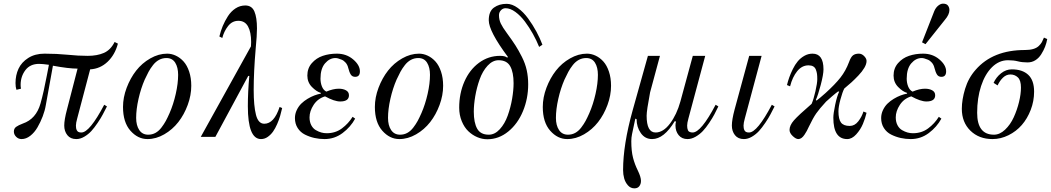

<svg xmlns="http://www.w3.org/2000/svg" viewBox="-20 -750 5758 1052"><path d="M56 -29Q56 -46 68.5 -55Q81 -64 105 -73Q178 -98 202 -183Q220 -247 237 -338L248 -395Q213 -400 194 -400Q145 -400 119 -365.5Q93 -331 93 -285Q93 -274 95 -264L70 -258Q65 -273 65 -295Q65 -338 81.5 -373.5Q98 -409 135 -432.5Q172 -456 224 -456Q290 -456 351 -450Q408 -444 461 -444Q512 -444 549 -460Q586 -476 608 -520L626 -511Q610 -450 569.5 -411.5Q529 -373 474 -370L403 -101Q396 -76 396 -62Q396 -54 397 -48Q398 -42 401 -36Q404 -30 410 -27Q416 -24 426 -24Q471 -24 551 -176L566 -167Q553 -142 543.5 -123.5Q534 -105 515.5 -77.5Q497 -50 480.5 -32Q464 -14 442 -1Q420 12 398 12Q366 12 349 -9.5Q332 -31 332 -62Q332 -94 347 -150L405 -374Q356 -374 270 -390L231 -174Q226 -144 214 -112.5Q202 -81 185.5 -52.5Q169 -24 146 -6Q123 12 98 12Q81 12 68.5 -0.5Q56 -13 56 -29Z M726 -104Q726 -63 743 -37.5Q760 -12 792 -12Q814 -12 832 -22Q850 -32 864.5 -51Q879 -70 888.5 -87.5Q898 -105 909 -130Q930 -178 943 -235.5Q956 -293 956 -340Q956 -381 940 -406.5Q924 -432 892 -432Q870 -432 851.5 -422Q833 -412 818.5 -393.5Q804 -375 794 -356.5Q784 -338 773 -314Q752 -266 739 -208.5Q726 -151 726 -104ZM654 -164Q654 -216 674 -269Q694 -322 726 -363Q758 -404 803.5 -430Q849 -456 896 -456Q920 -456 943.5 -445Q967 -434 986 -413Q1005 -392 1016.5 -357.5Q1028 -323 1028 -280Q1028 -228 1008.5 -175Q989 -122 957 -81Q925 -40 880 -14Q835 12 788 12Q735 12 694.5 -34Q654 -80 654 -164Z M1080 0 1355 -496Q1356 -504 1356 -520Q1356 -574 1339 -605Q1322 -636 1286 -636Q1252 -636 1229.5 -607Q1207 -578 1198 -542L1182 -550Q1189 -580 1200.5 -607.5Q1212 -635 1229 -661.5Q1246 -688 1270.5 -704Q1295 -720 1324 -720Q1360 -720 1374 -687Q1388 -654 1388 -594Q1388 -556 1381 -484Q1370 -356 1370 -257Q1370 -170 1382.5 -121Q1395 -72 1428 -72Q1482 -72 1512 -164L1526 -158Q1521 -136 1515 -115Q1509 -94 1498.5 -70Q1488 -46 1476 -29Q1464 -12 1447 0Q1430 12 1410 12Q1338 12 1338 -168Q1338 -246 1346 -334H1340L1160 0Z M1596 -103Q1596 -126 1606 -147Q1616 -168 1631 -182.5Q1646 -197 1665 -208.5Q1684 -220 1702.5 -227Q1721 -234 1738 -237V-241Q1714 -248 1689 -273.5Q1664 -299 1664 -336Q1664 -376 1688.5 -404Q1713 -432 1748.5 -444Q1784 -456 1826 -456Q1878 -456 1915 -424.5Q1952 -393 1952 -359Q1952 -329 1926 -329Q1910 -329 1902 -341.5Q1894 -354 1888 -378Q1884 -395 1874 -406.5Q1864 -418 1852 -423Q1840 -428 1832 -430Q1824 -432 1818 -432Q1786 -432 1761 -403Q1736 -374 1736 -319Q1736 -296 1744 -276Q1752 -256 1768 -248Q1806 -264 1836 -264Q1860 -264 1876 -255Q1892 -246 1892 -228Q1892 -194 1844 -194Q1812 -194 1761 -222Q1721 -210 1698.5 -175.5Q1676 -141 1676 -107Q1676 -82 1685.5 -64Q1695 -46 1710.5 -37Q1726 -28 1740.5 -24Q1755 -20 1770 -20Q1818 -20 1853.5 -46.5Q1889 -73 1912 -110L1926 -100Q1901 -54 1857 -21Q1813 12 1758 12Q1730 12 1703 6Q1676 0 1651 -12.5Q1626 -25 1611 -48.5Q1596 -72 1596 -103Z M2106 -104Q2106 -63 2123 -37.5Q2140 -12 2172 -12Q2194 -12 2212 -22Q2230 -32 2244.5 -51Q2259 -70 2268.5 -87.5Q2278 -105 2289 -130Q2310 -178 2323 -235.5Q2336 -293 2336 -340Q2336 -381 2320 -406.5Q2304 -432 2272 -432Q2250 -432 2231.5 -422Q2213 -412 2198.5 -393.5Q2184 -375 2174 -356.5Q2164 -338 2153 -314Q2132 -266 2119 -208.5Q2106 -151 2106 -104ZM2034 -164Q2034 -216 2054 -269Q2074 -322 2106 -363Q2138 -404 2183.5 -430Q2229 -456 2276 -456Q2300 -456 2323.5 -445Q2347 -434 2366 -413Q2385 -392 2396.5 -357.5Q2408 -323 2408 -280Q2408 -228 2388.5 -175Q2369 -122 2337 -81Q2305 -40 2260 -14Q2215 12 2168 12Q2115 12 2074.5 -34Q2034 -80 2034 -164Z M2496 -160Q2496 -238 2524.5 -303Q2553 -368 2604.5 -406Q2656 -444 2720 -444Q2748 -444 2759 -434L2763 -438Q2658 -579 2658 -639Q2658 -688 2686.5 -708.5Q2715 -729 2756 -729Q2786 -729 2817 -706.5Q2848 -684 2873.5 -649Q2899 -614 2919 -577Q2939 -540 2952 -505L2934 -493Q2920 -528 2900 -564Q2880 -600 2856 -632Q2832 -664 2804 -684.5Q2776 -705 2750 -705Q2735 -705 2724.5 -693.5Q2714 -682 2714 -667Q2714 -642 2724 -621Q2734 -600 2757 -569Q2787 -528 2804 -501.5Q2821 -475 2839.5 -438.5Q2858 -402 2866 -365.5Q2874 -329 2874 -288Q2874 -210 2845.5 -141Q2817 -72 2765 -29.5Q2713 13 2650 13Q2622 13 2595 1.5Q2568 -10 2546 -31Q2524 -52 2510 -86Q2496 -120 2496 -160ZM2576 -138Q2576 -78 2594.5 -45Q2613 -12 2658 -12Q2691 -12 2718.5 -42Q2746 -72 2762 -117Q2778 -162 2786 -209Q2794 -256 2794 -294Q2794 -354 2775.5 -387Q2757 -420 2712 -420Q2679 -420 2651.5 -390Q2624 -360 2608 -315Q2592 -270 2584 -223Q2576 -176 2576 -138Z M3026 -104Q3026 -63 3043 -37.5Q3060 -12 3092 -12Q3114 -12 3132 -22Q3150 -32 3164.5 -51Q3179 -70 3188.5 -87.5Q3198 -105 3209 -130Q3230 -178 3243 -235.5Q3256 -293 3256 -340Q3256 -381 3240 -406.5Q3224 -432 3192 -432Q3170 -432 3151.5 -422Q3133 -412 3118.5 -393.5Q3104 -375 3094 -356.5Q3084 -338 3073 -314Q3052 -266 3039 -208.5Q3026 -151 3026 -104ZM2954 -164Q2954 -216 2974 -269Q2994 -322 3026 -363Q3058 -404 3103.5 -430Q3149 -456 3196 -456Q3220 -456 3243.5 -445Q3267 -434 3286 -413Q3305 -392 3316.5 -357.5Q3328 -323 3328 -280Q3328 -228 3308.5 -175Q3289 -122 3257 -81Q3225 -40 3180 -14Q3135 12 3088 12Q3035 12 2994.5 -34Q2954 -80 2954 -164Z M3394 182Q3394 43 3446 -144L3530 -444H3596L3542 -244Q3523 -144 3523 -116Q3523 -24 3572 -24Q3614 -24 3651 -73Q3688 -122 3708 -194L3776 -444H3844L3752 -101Q3745 -76 3745 -62Q3745 -54 3746 -48Q3747 -42 3749.5 -36Q3752 -30 3759 -27Q3766 -24 3775 -24Q3821 -24 3901 -176L3916 -167Q3904 -142 3894 -123Q3884 -104 3866 -77Q3848 -50 3831 -32Q3814 -14 3791.5 -1Q3769 12 3747 12Q3716 12 3698.5 -9.5Q3681 -31 3681 -62Q3681 -74 3684 -84L3677 -86Q3618 12 3553 12Q3514 12 3491 -21Q3468 -54 3468 -97L3461 -100L3443 -15Q3439 4 3439 24Q3439 78 3448.5 114.5Q3458 151 3475 185Q3492 220 3492 241Q3492 258 3483 270Q3474 282 3456 282Q3435 282 3420.5 265.5Q3406 249 3400 227.5Q3394 206 3394 182Z M3990 -62Q3990 -94 4005 -150L4085 -444H4153L4061 -101Q4054 -76 4054 -62Q4054 -54 4055 -48Q4056 -42 4059 -36Q4062 -30 4068 -27Q4074 -24 4084 -24Q4129 -24 4209 -176L4224 -167Q4211 -142 4201.5 -123.5Q4192 -105 4173.5 -77.5Q4155 -50 4138.5 -32Q4122 -14 4100 -1Q4078 12 4056 12Q4024 12 4007 -9.5Q3990 -31 3990 -62Z M4292 -284Q4297 -305 4304.5 -326Q4312 -347 4324 -371.5Q4336 -396 4351 -414Q4366 -432 4387 -444Q4408 -456 4432 -456Q4492 -456 4492 -370Q4492 -342 4477 -285Q4462 -228 4450 -202L4454 -199Q4467 -208 4503 -240Q4556 -288 4585 -325Q4614 -362 4632 -410Q4642 -438 4654 -447Q4666 -456 4686 -456Q4702 -456 4715 -442.5Q4728 -429 4728 -416Q4728 -399 4716 -378.5Q4704 -358 4683 -336Q4662 -314 4645.5 -299Q4629 -284 4606 -265Q4596 -246 4585 -205.5Q4574 -165 4574 -140Q4574 -97 4588 -78.5Q4602 -60 4636 -60Q4663 -60 4682.5 -85Q4702 -110 4711 -139L4728 -132Q4721 -102 4708 -71Q4695 -40 4671.5 -14Q4648 12 4622 12Q4546 12 4546 -105Q4546 -128 4556 -175.5Q4566 -223 4578 -248L4572 -249Q4562 -242 4537.5 -221Q4513 -200 4506 -193Q4470 -154 4452.5 -129Q4435 -104 4412 -56Q4405 -41 4400.5 -32.5Q4396 -24 4388 -12Q4380 0 4371.5 6Q4363 12 4354 12Q4341 12 4323.5 -4.5Q4306 -21 4306 -38Q4306 -63 4330 -90.5Q4354 -118 4427 -181Q4438 -206 4448 -250.5Q4458 -295 4458 -316Q4458 -334 4456.5 -345Q4455 -356 4450.5 -368Q4446 -380 4436 -386Q4426 -392 4410 -392Q4374 -392 4348 -360Q4322 -328 4309 -277Z M4808 -103Q4808 -126 4818 -147Q4828 -168 4843 -182.5Q4858 -197 4877 -208.5Q4896 -220 4914.5 -227Q4933 -234 4950 -237V-241Q4926 -248 4901 -273.5Q4876 -299 4876 -336Q4876 -376 4900.5 -404Q4925 -432 4960.5 -444Q4996 -456 5038 -456Q5090 -456 5127 -424.5Q5164 -393 5164 -359Q5164 -329 5138 -329Q5122 -329 5114 -341.5Q5106 -354 5100 -378Q5096 -395 5086 -406.5Q5076 -418 5064 -423Q5052 -428 5044 -430Q5036 -432 5030 -432Q4998 -432 4973 -403Q4948 -374 4948 -319Q4948 -296 4956 -276Q4964 -256 4980 -248Q5018 -264 5048 -264Q5072 -264 5088 -255Q5104 -246 5104 -228Q5104 -194 5056 -194Q5024 -194 4973 -222Q4933 -210 4910.5 -175.5Q4888 -141 4888 -107Q4888 -82 4897.5 -64Q4907 -46 4922.5 -37Q4938 -28 4952.5 -24Q4967 -20 4982 -20Q5030 -20 5065.5 -46.5Q5101 -73 5124 -110L5138 -100Q5113 -54 5069 -21Q5025 12 4970 12Q4942 12 4915 6Q4888 0 4863 -12.5Q4838 -25 4823 -48.5Q4808 -72 4808 -103ZM5032 -518 5099 -689Q5107 -708 5120.5 -719Q5134 -730 5147 -730Q5166 -730 5174 -719.5Q5182 -709 5182 -695Q5182 -670 5157 -641L5051 -508Z M5250 -154Q5250 -204 5268 -263.5Q5286 -323 5326 -368Q5420 -476 5596 -476Q5622 -476 5641 -481.5Q5660 -487 5671.5 -498Q5683 -509 5688.5 -519Q5694 -529 5700 -544L5718 -536Q5714 -514 5706 -493.5Q5698 -473 5685 -452.5Q5672 -432 5653 -420Q5634 -408 5610 -408Q5580 -408 5557 -414Q5534 -420 5503 -420Q5454 -420 5415.5 -382Q5377 -344 5355.5 -278.5Q5334 -213 5334 -132Q5334 -12 5426 -12Q5458 -12 5487 -39.5Q5516 -67 5534.5 -107.5Q5553 -148 5563.5 -191.5Q5574 -235 5574 -270Q5574 -310 5557 -326Q5540 -342 5516 -342Q5494 -342 5476 -325Q5458 -308 5446 -282L5424 -296Q5438 -327 5465 -348.5Q5492 -370 5524 -370Q5582 -370 5614 -340Q5646 -310 5646 -248Q5646 -196 5627.5 -148Q5609 -100 5578.5 -65Q5548 -30 5505.5 -9Q5463 12 5418 12Q5344 12 5297 -34Q5250 -80 5250 -154Z"/></svg>

Font: Old Standard TT
Style: Italic
Weight: 400
Italic angle: -15.2°
Designer: Alexey Kryukov <alexios@thessalonica.org.ru>
Version: Version 2.2